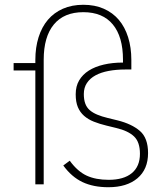

<svg xmlns="http://www.w3.org/2000/svg" viewBox="-20 -772 684 804"><path d="M600 -131Q600 -63 555.5 -25.5Q511 12 434 12Q371 12 325.5 -9.5Q280 -31 245 -79L272 -99Q305 -54 343 -36.5Q381 -19 435 -19Q498 -19 532 -47Q566 -75 566 -128Q566 -177 541.5 -200.5Q517 -224 467 -236L426 -246Q397 -253 373 -262.5Q349 -272 332 -287Q315 -302 306 -323.5Q297 -345 297 -377Q297 -411 311.5 -435.5Q326 -460 352 -476.5Q378 -493 414.5 -501.5Q451 -510 495 -510V-522Q495 -618 452.5 -669.5Q410 -721 329 -721Q248 -721 205.5 -669.5Q163 -618 163 -522V0H128V-477H37V-508H128V-521Q128 -573 141.5 -616Q155 -659 180.5 -689Q206 -719 243.5 -735.5Q281 -752 329 -752Q377 -752 414.5 -735.5Q452 -719 477.5 -689Q503 -659 516.5 -616Q530 -573 530 -521V-481H505Q467 -481 435 -475Q403 -469 380 -456.5Q357 -444 344 -424.5Q331 -405 331 -378Q331 -355 337 -338.5Q343 -322 355.5 -311Q368 -300 387 -292Q406 -284 431 -278L472 -268Q532 -253 566 -223.5Q600 -194 600 -131Z"/></svg>

Font: IBM Plex Sans Arabic ExtraLight
Style: Regular
Weight: 200
Designer: Mike Abbink, Paul van der Laan, Pieter van Rosmalen, Wael Morcos, Khajak Apelian
Foundry: Bold Monday
Version: Version 1.1